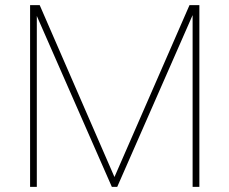

<svg xmlns="http://www.w3.org/2000/svg" viewBox="-20 -731 897 751"><path d="M97.7 -710.9H135.3L427.7 -38.6L721.2 -710.9H759.8V0H733.4V-671.9L438.5 0H417.5L124 -668.5V0H97.7Z"/></svg>

Font: Vazirmatn RD FD Thin
Style: Regular
Weight: 100
Designer: Saber Rastikerdar
Foundry: Saber Rastikerdar
Version: Version 33.003